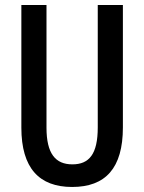

<svg xmlns="http://www.w3.org/2000/svg" viewBox="-20 -734 574 764"><path d="M469 -227V-714H369V-227C369 -121 335 -80 268 -80C201 -80 165 -122 165 -226V-714H65V-226C65 -65 136 10 267 10C400 10 469 -65 469 -227Z"/></svg>

Font: Noto Sans Armenian ExtraCondensed Medium
Style: Regular
Weight: 500
Width: 2
Designer: Monotype Design Team
Foundry: Monotype Imaging Inc.
Version: Version 2.008